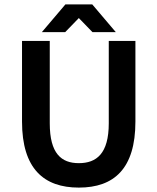

<svg xmlns="http://www.w3.org/2000/svg" viewBox="-20 -840 715 872"><path d="M338 12C498 12 595 -74 595 -288V-654H474V-280C474 -142 418 -99 338 -99C259 -99 206 -142 206 -280V-654H80V-288C80 -74 179 12 338 12ZM338 -758 400 -694H506L399 -820H277L170 -694H276Z"/></svg>

Font: Falling Sky
Style: Med
Weight: 500
Designer: Paul D. Hunt
Foundry: Adobe Systems Incorporated
Version: Version 1.02